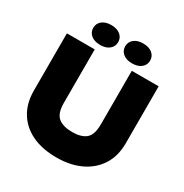

<svg xmlns="http://www.w3.org/2000/svg" viewBox="-200 -1041 1156 1207"><g transform="rotate(30 378.0 -438.0)"><path d="M377 9Q274 9 199.5 -26.5Q125 -62 85 -128Q45 -194 45 -285V-700H247V-312Q247 -235 282.5 -207Q318 -179 383 -179Q448 -179 482 -207Q516 -235 516 -312V-700H711V-285Q711 -194 669 -128Q627 -62 552 -26.5Q477 9 377 9ZM262 -741Q220 -741 195.5 -761Q171 -781 171 -813Q171 -845 195.5 -865Q220 -885 262 -885Q303 -885 327.5 -865Q352 -845 352 -813Q352 -781 327.5 -761Q303 -741 262 -741ZM493 -741Q452 -741 427.5 -761Q403 -781 403 -813Q403 -845 427.5 -865Q452 -885 493 -885Q535 -885 559.5 -865Q584 -845 584 -813Q584 -781 559.5 -761Q535 -741 493 -741Z"/></g></svg>

Font: REM Medium ExtraBold
Style: Regular
Weight: 800
Version: Version 1.005;gftools[0.9.28]